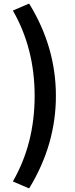

<svg xmlns="http://www.w3.org/2000/svg" viewBox="-20 -853 418 1075"><path d="M52 163Q174 -49 174 -316Q174 -582 52 -794L143 -833Q293 -590 293 -316Q293 -43 143 202Z"/></svg>

Font: `nÑOS-|
Style: Bold
Weight: 700
Designer: Ryoko NISHIZUKA ¬âXZm¬º[P (kana & ideographs); Paul D. Hunt (Latin, Greek & Cyrillic); Wenlong ZHANG _ e¬á¬ü¬ô (bopomof
Foundry: Adobe Systems Incorporated
Version: Version 1.00 June 24, 2014, initial release